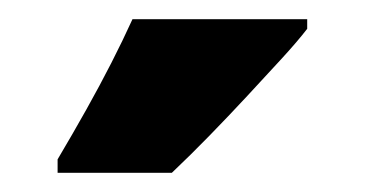

<svg xmlns="http://www.w3.org/2000/svg" viewBox="-20 -786 380 200"><path d="M300 -756Q290 -743 273.5 -725Q257 -707 237.5 -686Q218 -665 198 -644.5Q178 -624 159 -606H40V-620Q56 -647 70 -672Q84 -697 96 -720.5Q108 -744 118 -766H300Z"/></svg>

Font: Noto Sans Khmer ExtraCondensed Black
Style: Regular
Weight: 900
Width: 2
Designer: Danh Hong and the Monotype Design Team
Foundry: Monotype Imaging Inc.
Version: Version 2.004